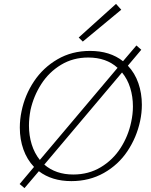

<svg xmlns="http://www.w3.org/2000/svg" viewBox="-20 -926 779 988"><path d="M710 -387Q710 -345 701 -303Q683 -219 636 -148.5Q589 -78 514.5 -36Q440 6 347 6Q247 6 180 -45L106 42L81 21L155 -67Q119 -105 100.5 -157Q82 -209 82 -269Q82 -312 91 -354Q108 -437 155 -507.5Q202 -578 276 -621Q350 -664 443 -664Q546 -664 613 -611L682 -692L707 -670L638 -588Q674 -550 692 -498Q710 -446 710 -387ZM129 -280Q129 -229 143 -183.5Q157 -138 185 -103L585 -577Q527 -630 434 -630Q356 -630 294 -592.5Q232 -555 192.5 -493.5Q153 -432 137 -360Q129 -317 129 -280ZM664 -378Q664 -429 650 -474Q636 -519 608 -553L208 -79Q267 -28 357 -28Q436 -28 498.5 -65.5Q561 -103 600.5 -164.5Q640 -226 655 -298Q664 -339 664 -378ZM385 -733 577 -906 604 -876 406 -712Z"/></svg>

Font: Ysabeau Light
Style: Italic
Weight: 300
Italic angle: -12°
Designer: Christian Thalmann (Catharsis Fonts)
Version: Version 0.003